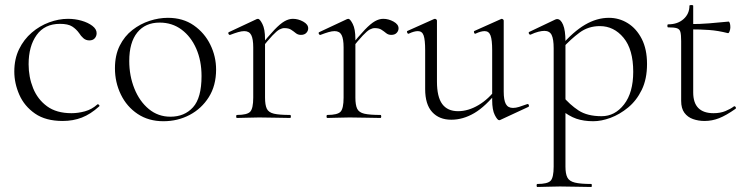

<svg xmlns="http://www.w3.org/2000/svg" viewBox="-20 -470 2977 765"><path d="M230 12Q162 12 119.5 -17.5Q77 -47 57 -92.5Q37 -138 37 -185Q37 -235 56 -274Q75 -313 106.5 -340Q138 -367 176 -381Q214 -395 251 -395Q279 -395 305 -387.5Q331 -380 348 -367Q365 -354 365 -338Q365 -326 357.5 -317.5Q350 -309 336 -309Q322 -309 312 -318Q302 -327 296 -337Q284 -354 267.5 -364.5Q251 -375 219 -375Q158 -375 126 -330.5Q94 -286 94 -214Q94 -163 112 -118.5Q130 -74 167.5 -46.5Q205 -19 265 -19Q291 -19 318.5 -26.5Q346 -34 368 -54Q371 -56 374.5 -52Q378 -48 375 -46Q341 -15 306 -1.5Q271 12 230 12Z M631 13Q572 13 528.5 -16Q485 -45 461.5 -93.5Q438 -142 438 -198Q438 -250 457 -288Q476 -326 507.5 -350.5Q539 -375 576 -387Q613 -399 649 -399Q709 -399 752 -369Q795 -339 818 -292Q841 -245 841 -193Q841 -129 812 -83Q783 -37 735.5 -12Q688 13 631 13ZM659 -5Q715 -5 749 -42.5Q783 -80 783 -167Q783 -228 762 -276Q741 -324 703.5 -352Q666 -380 616 -380Q559 -380 527 -340.5Q495 -301 495 -227Q495 -168 515.5 -117Q536 -66 573 -35.5Q610 -5 659 -5Z M1017 -271 1013 -281Q1050 -327 1073.5 -351.5Q1097 -376 1114 -385.5Q1131 -395 1147 -395Q1168 -395 1188 -384Q1208 -373 1208 -357Q1208 -347 1200.5 -339Q1193 -331 1179 -331Q1167 -331 1158.5 -338Q1150 -345 1140 -351.5Q1130 -358 1113 -358Q1104 -358 1093.5 -352.5Q1083 -347 1065.5 -328.5Q1048 -310 1017 -271ZM924 0Q921 0 921 -6Q921 -12 924 -12Q965 -12 977 -25Q989 -38 989 -81V-281Q989 -315 981 -330.5Q973 -346 953 -346Q943 -346 929 -342Q915 -338 897 -331Q893 -330 890.5 -335Q888 -340 892 -342L1003 -394Q1005 -395 1008 -395Q1015 -395 1025.5 -374.5Q1036 -354 1036 -315V-81Q1036 -52 1043 -37Q1050 -22 1071.5 -17Q1093 -12 1136 -12Q1139 -12 1139 -6Q1139 0 1136 0Q1112 0 1080 -1Q1048 -2 1013 -2Q988 -2 964.5 -1Q941 0 924 0Z M1377 -271 1373 -281Q1410 -327 1433.5 -351.5Q1457 -376 1474 -385.5Q1491 -395 1507 -395Q1528 -395 1548 -384Q1568 -373 1568 -357Q1568 -347 1560.5 -339Q1553 -331 1539 -331Q1527 -331 1518.5 -338Q1510 -345 1500 -351.5Q1490 -358 1473 -358Q1464 -358 1453.5 -352.5Q1443 -347 1425.5 -328.5Q1408 -310 1377 -271ZM1284 0Q1281 0 1281 -6Q1281 -12 1284 -12Q1325 -12 1337 -25Q1349 -38 1349 -81V-281Q1349 -315 1341 -330.5Q1333 -346 1313 -346Q1303 -346 1289 -342Q1275 -338 1257 -331Q1253 -330 1250.5 -335Q1248 -340 1252 -342L1363 -394Q1365 -395 1368 -395Q1375 -395 1385.5 -374.5Q1396 -354 1396 -315V-81Q1396 -52 1403 -37Q1410 -22 1431.5 -17Q1453 -12 1496 -12Q1499 -12 1499 -6Q1499 0 1496 0Q1472 0 1440 -1Q1408 -2 1373 -2Q1348 -2 1324.5 -1Q1301 0 1284 0Z M1778 7Q1730 7 1702 -23.5Q1674 -54 1674 -115V-270Q1674 -311 1668 -328.5Q1662 -346 1645 -346Q1630 -346 1609 -336Q1605 -334 1602.5 -340Q1600 -346 1604 -347L1709 -394Q1711 -395 1713 -395Q1715 -395 1718 -393Q1721 -391 1721 -388V-145Q1721 -84 1742 -55.5Q1763 -27 1805 -27Q1846 -27 1887 -51.5Q1928 -76 1959 -119L1964 -108Q1915 -46 1870 -19.5Q1825 7 1778 7ZM1987 -388V-105Q1987 -71 1995.5 -55.5Q2004 -40 2024 -40Q2035 -40 2048 -44Q2061 -48 2080 -55Q2085 -57 2087 -51.5Q2089 -46 2085 -44L1973 8Q1971 9 1969 9Q1962 9 1951.5 -11.5Q1941 -32 1941 -71V-270Q1941 -311 1934.5 -328.5Q1928 -346 1911 -346Q1896 -346 1875 -336Q1871 -334 1869 -340Q1867 -346 1871 -347L1976 -394Q1978 -395 1979 -395Q1981 -395 1984 -393Q1987 -391 1987 -388Z M2121 275Q2118 275 2118 269Q2118 263 2121 263Q2162 263 2174 250Q2186 237 2186 194V-278Q2186 -314 2178 -330.5Q2170 -347 2149 -347Q2139 -347 2125 -343.5Q2111 -340 2094 -332Q2090 -331 2087.5 -336Q2085 -341 2089 -343L2192 -392Q2196 -394 2200 -394Q2214 -394 2223.5 -371.5Q2233 -349 2233 -305V194Q2233 222 2240.5 237Q2248 252 2270.5 257.5Q2293 263 2336 263Q2338 263 2338 269Q2338 275 2336 275Q2310 275 2278 274Q2246 273 2211 273Q2186 273 2162 274Q2138 275 2121 275ZM2344 13Q2306 13 2276.5 3Q2247 -7 2212 -35L2221 -88Q2250 -53 2285 -30Q2320 -7 2377 -7Q2430 -7 2466.5 -54Q2503 -101 2503 -184Q2503 -273 2464.5 -319.5Q2426 -366 2370 -366Q2324 -366 2289 -340Q2254 -314 2221 -278L2213 -285Q2264 -344 2311 -371.5Q2358 -399 2406 -399Q2447 -399 2481.5 -377.5Q2516 -356 2537 -315Q2558 -274 2558 -215Q2558 -155 2537 -112Q2516 -69 2482.5 -41.5Q2449 -14 2412.5 -0.5Q2376 13 2344 13Z M2787 12Q2763 12 2741.5 4.5Q2720 -3 2707 -20.5Q2694 -38 2694 -68V-306Q2694 -331 2691 -342.5Q2688 -354 2677 -357.5Q2666 -361 2642 -361Q2639 -361 2639 -367Q2639 -373 2642 -373Q2680 -373 2703.5 -394Q2727 -415 2727 -447Q2727 -450 2734.5 -450Q2742 -450 2742 -447V-102Q2742 -60 2762.5 -39.5Q2783 -19 2823 -19Q2850 -19 2870.5 -27.5Q2891 -36 2904 -46Q2908 -48 2911 -43.5Q2914 -39 2910 -36Q2873 -10 2845 1Q2817 12 2787 12ZM2880 -338Q2841 -348 2805.5 -350.5Q2770 -353 2730 -353V-374Q2769 -374 2805.5 -377Q2842 -380 2883 -384Q2886 -384 2888 -377.5Q2890 -371 2890 -361Q2890 -354 2887 -345.5Q2884 -337 2880 -338Z"/></svg>

Font: Cormorant Infant Light Light
Style: Regular
Weight: 300
Version: Version 4.001